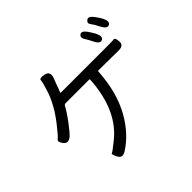

<svg xmlns="http://www.w3.org/2000/svg" viewBox="-192 -1077 1383 1383"><g transform="rotate(-45 500.0 -385.0)"><path d="M365 41Q320 70 300 30Q279 -10 288.5 -13.5Q298 -17 312 -28Q333 -45 354 -61Q536 -198 554 -499Q554 -504 549 -504H309Q297 -504 292 -494Q266 -446 221 -387Q173 -325 160 -314Q119 -280 93 -314Q67 -348 84 -360Q101 -372 155 -441Q198 -495 230 -552Q265 -616 279 -666Q286 -692 294 -717Q298 -730 299.5 -748Q301 -766 348 -756Q395 -745 376 -694L336 -587Q334 -582 339 -582H807Q864 -582 879 -584Q894 -586 897 -544Q900 -501 846 -502L643 -504Q637 -504 637 -498Q625 -298 546 -157Q473 -28 365 41ZM815 -641Q789 -628 765 -675Q748 -710 741 -720Q711 -762 734 -778Q757 -795 787 -752Q808 -721 818 -701Q841 -654 815 -641ZM927 -682Q901 -669 877 -715Q854 -760 838 -780.5Q822 -801 844 -818Q866 -835 897 -793Q918 -765 930 -742Q953 -695 927 -682Z"/></g></svg>

Font: Resource Han Rounded HK
Style: Regular
Weight: 400
Designer: Cyano Hao (round all glyphs); Ryoko NISHIZUKA  (kana, bopomofo & ideographs); Paul D. Hunt (Latin, Greek & Cyrillic); Sa
Foundry: Cyano Hao
Version: 0.990